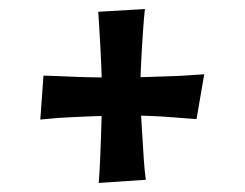

<svg xmlns="http://www.w3.org/2000/svg" viewBox="-20 -505 540 424"><path d="M302 -108 198 -101Q200 -125 201 -150.5Q202 -176 203 -201.5Q204 -227 204.5 -252Q205 -277 205 -301Q205 -327 204 -350.5Q203 -374 202 -396Q201 -418 199.5 -438.5Q198 -459 197 -479L300 -485Q298 -467 296.5 -445.5Q295 -424 293.5 -401Q292 -378 291 -353Q290 -328 290 -302Q290 -277 291.5 -251.5Q293 -226 294.5 -202Q296 -178 297.5 -154Q299 -130 302 -108ZM69 -241 76 -338Q85 -338 106.5 -337Q128 -336 155.5 -335Q183 -334 211 -334Q239 -334 260 -334Q282 -334 305 -335Q328 -336 350.5 -336.5Q373 -337 393.5 -338.5Q414 -340 431 -341L414 -242Q415 -242 400 -243Q385 -244 361 -246Q337 -248 310.5 -249Q284 -250 261 -250Q243 -250 221.5 -249.5Q200 -249 177.5 -248Q155 -247 134 -246Q113 -245 96.5 -243.5Q80 -242 69 -241Z"/></svg>

Font: Truculenta ExtraBold
Style: Regular
Weight: 800
Version: Version 1.002